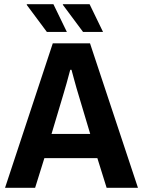

<svg xmlns="http://www.w3.org/2000/svg" viewBox="-20 -893 680 913"><path d="M375 -741 279 -870V-873H406L470 -741ZM203 -741 107 -870 108 -873H234L298 -741ZM4 0 231 -687H408L636 0H487L443 -141H191L147 0ZM225 -256H409L354 -440Q350 -452 344 -473.5Q338 -495 331.5 -518.5Q325 -542 320 -561H314Q307 -533 296.5 -496.5Q286 -460 280 -440Z"/></svg>

Font: Archivo SemiCondensed
Style: Bold
Weight: 680
Width: 4
Designer: Hector Gatti
Foundry: Omnibus-Type
Version: Version 2.001; ttfautohint (v1.8.3)